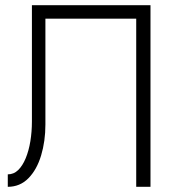

<svg xmlns="http://www.w3.org/2000/svg" viewBox="-20 -720 680 740"><path d="M560 -700H103V-252Q103 -212 97 -175.5Q91 -139 79 -110Q67 -81 50 -64.5Q33 -48 10 -48V0Q57 0 89.5 -33Q122 -66 138.5 -121Q155 -176 155 -240V-648H505V0H560Z"/></svg>

Font: Jost Light
Style: Regular
Weight: 300
Version: Version 3.710